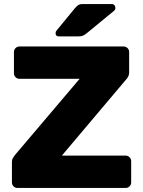

<svg xmlns="http://www.w3.org/2000/svg" viewBox="-20 -930 708 950"><path d="M629 -133V-27Q629 -16 621 -8Q613 0 602 0H66Q55 0 47 -8Q39 -16 39 -27V-128Q39 -140 43 -147Q47 -154 54 -163L374 -540H76Q65 -540 57 -548Q49 -556 49 -567V-673Q49 -684 57 -692Q65 -700 76 -700H592Q603 -700 611 -692Q619 -684 619 -673V-572Q619 -553 606 -539L286 -160H602Q613 -160 621 -152Q629 -144 629 -133ZM389 -910H532Q541 -910 546 -904.5Q551 -899 551 -890Q551 -883 546 -878L411 -767Q400 -758 391.5 -754Q383 -750 369 -750H271Q255 -750 255 -766Q255 -774 260 -779L352 -891Q363 -903 370 -906.5Q377 -910 389 -910Z"/></svg>

Font: Rubik
Style: Regular
Weight: 700
Designer: Hubert & Fischer
Foundry: Hubert & Fischer
Version: Version 1.100